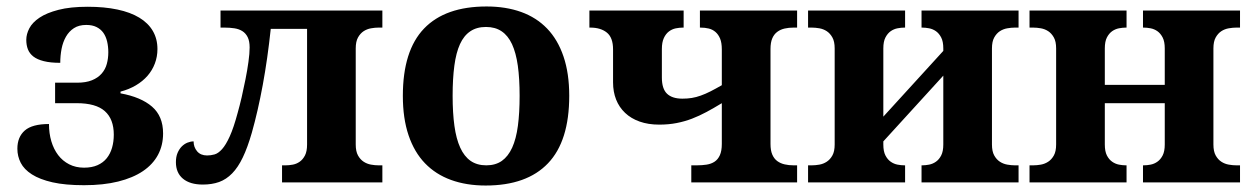

<svg xmlns="http://www.w3.org/2000/svg" viewBox="-20 -569 3906 599"><path d="M242.2 -45.9Q266.6 -45.9 284.2 -53.7Q301.8 -61.5 313 -75.4Q324.2 -89.4 329.6 -108.2Q335 -127 335 -148.9Q335 -197.3 307.1 -222.2Q279.3 -247.1 219.2 -247.1H151.9V-311H220.2Q248 -311 266.8 -318.6Q285.6 -326.2 297.1 -339.4Q308.6 -352.5 313.2 -369.6Q317.9 -386.7 317.9 -405.8Q317.9 -423.8 314.2 -439.5Q310.5 -455.1 302.5 -466.6Q294.4 -478 281.2 -484.6Q268.1 -491.2 249 -491.2Q226.1 -491.2 210.7 -481.2Q195.3 -471.2 185.8 -454.6Q176.3 -438 172.1 -416.7Q168 -395.5 168 -373Q137.2 -373 116.7 -378.2Q96.2 -383.3 84.2 -392.6Q72.3 -401.9 67.1 -415Q62 -428.2 62 -444.8Q62 -462.4 71.5 -480.7Q81.1 -499 103.3 -513.9Q125.5 -528.8 162.4 -538.3Q199.2 -547.9 253.9 -547.9Q305.7 -547.9 346.2 -539.3Q386.7 -530.8 414.6 -513.9Q442.4 -497.1 456.8 -472.4Q471.2 -447.8 471.2 -416Q471.2 -392.1 463.1 -370.8Q455.1 -349.6 440.2 -332.5Q425.3 -315.4 403.8 -302.7Q382.3 -290 356 -283.2V-277.8Q419.9 -266.1 454.3 -236.3Q488.8 -206.5 488.8 -152.8Q488.8 -115.7 472.9 -85.9Q457 -56.2 426 -35.2Q395 -14.2 348.9 -2.7Q302.7 8.8 242.2 8.8Q183.6 8.8 143.8 -0.2Q104 -9.3 79.6 -24.9Q55.2 -40.5 44.7 -61Q34.2 -81.5 34.2 -105Q34.2 -141.6 57.4 -161.9Q80.6 -182.1 132.8 -182.1Q132.8 -153.3 140.1 -128.4Q147.5 -103.5 161.4 -85.2Q175.3 -66.9 195.8 -56.4Q216.3 -45.9 242.2 -45.9Z M758.8 -420.9Q758.8 -440.9 752.7 -453.1Q746.6 -465.3 736.1 -471.9Q725.6 -478.5 711.4 -480.7Q697.3 -482.9 680.7 -482.9H668V-536.1H1172.9V-482.9H1160.6Q1149.9 -482.9 1137.5 -480.7Q1125 -478.5 1114.5 -471.7Q1104 -464.8 1096.9 -452.1Q1089.8 -439.5 1089.8 -418V-118.2Q1089.8 -96.7 1096.9 -84Q1104 -71.3 1114.5 -64.5Q1125 -57.6 1137.5 -55.4Q1149.9 -53.2 1160.6 -53.2H1172.9V0H859.9V-53.2H871.6Q881.8 -53.2 893.6 -55.4Q905.3 -57.6 915 -64.5Q924.8 -71.3 931.4 -84Q938 -96.7 938 -118.2V-479H824.7Q814.9 -386.2 799.8 -304.2Q784.7 -222.2 765.6 -154.8Q752.4 -108.9 737.5 -77.9Q722.7 -46.9 704.3 -28.1Q686 -9.3 663.6 -1.2Q641.1 6.8 612.8 6.8Q572.8 6.8 550.8 -11.5Q528.8 -29.8 528.8 -63Q528.8 -79.6 533.9 -91.8Q539.1 -104 547.1 -112.1Q555.2 -120.1 564.9 -124Q574.7 -127.9 584 -127.9Q584 -109.9 595 -96.9Q606 -84 626 -84Q637.7 -84 649.2 -87.2Q660.6 -90.3 672.6 -103.5Q684.6 -116.7 696.8 -143.6Q709 -170.4 721.7 -217.8Q727.5 -238.3 733.9 -265.6Q740.2 -293 745.8 -321.3Q751.5 -349.6 755.1 -376Q758.8 -402.3 758.8 -420.9Z M1755.9 -270Q1755.9 -128.9 1689.7 -59.6Q1623.5 9.8 1495.1 9.8Q1435.1 9.8 1387.2 -7.6Q1339.4 -24.9 1305.9 -59.6Q1272.5 -94.2 1254.6 -147Q1236.8 -199.7 1236.8 -270Q1236.8 -411.1 1303 -480Q1369.1 -548.8 1498 -548.8Q1558.1 -548.8 1605.7 -531.7Q1653.3 -514.6 1686.8 -480Q1720.2 -445.3 1738 -392.8Q1755.9 -340.3 1755.9 -270ZM1392.1 -270Q1392.1 -216.8 1397.7 -176.3Q1403.3 -135.7 1415.8 -108.4Q1428.2 -81.1 1448.2 -67.1Q1468.3 -53.2 1497.1 -53.2Q1525.9 -53.2 1545.7 -67.1Q1565.4 -81.1 1577.9 -108.4Q1590.3 -135.7 1595.7 -176.3Q1601.1 -216.8 1601.1 -270Q1601.1 -323.7 1595.5 -364Q1589.8 -404.3 1577.4 -431.2Q1564.9 -458 1544.9 -471.4Q1524.9 -484.9 1496.1 -484.9Q1467.3 -484.9 1447.3 -471.4Q1427.2 -458 1415 -431.2Q1402.8 -404.3 1397.5 -364Q1392.1 -323.7 1392.1 -270Z M2136.7 0V-53.2H2153.8Q2170.4 -53.2 2184.6 -55.4Q2198.7 -57.6 2209.2 -64.5Q2219.7 -71.3 2225.8 -84.7Q2231.9 -98.1 2231.9 -120.1V-247.1Q2207 -231.9 2184.3 -219.7Q2161.6 -207.5 2138.7 -198.7Q2115.7 -189.9 2090.8 -185.1Q2065.9 -180.2 2036.6 -180.2Q2002.4 -180.2 1975.6 -189.7Q1948.7 -199.2 1930.2 -216.8Q1911.6 -234.4 1902.1 -258.5Q1892.6 -282.7 1892.6 -312V-415Q1892.6 -451.7 1873.3 -467.3Q1854 -482.9 1821.8 -482.9H1818.8V-536.1H2112.8V-482.9H2110.8Q2099.6 -482.9 2087.9 -480.5Q2076.2 -478 2066.7 -470.7Q2057.1 -463.4 2051 -450.2Q2044.9 -437 2044.9 -416V-327.1Q2044.9 -292 2061 -276.6Q2077.1 -261.2 2108.9 -261.2Q2124.5 -261.2 2138.2 -263.4Q2151.9 -265.6 2166.3 -270.8Q2180.7 -275.9 2196.5 -283.9Q2212.4 -292 2231.9 -303.2V-415Q2231.9 -435.5 2226.6 -448.5Q2221.2 -461.4 2212.2 -469.2Q2203.1 -477.1 2191.2 -480Q2179.2 -482.9 2165.5 -482.9H2163.6V-536.1H2466.8V-482.9H2455.6Q2440.9 -482.9 2428 -480Q2415 -477.1 2405 -469.7Q2395 -462.4 2389.4 -449.5Q2383.8 -436.5 2383.8 -416V-120.1Q2383.8 -99.6 2389.4 -86.7Q2395 -73.7 2405 -66.4Q2415 -59.1 2428 -56.2Q2440.9 -53.2 2455.6 -53.2H2466.8V0Z M3074.7 -118.2Q3074.7 -96.7 3081.8 -84Q3088.9 -71.3 3099.4 -64.5Q3109.9 -57.6 3122.6 -55.4Q3135.3 -53.2 3146 -53.2H3157.7V0H2855V-53.2H2856.9Q2867.2 -53.2 2878.7 -55.4Q2890.1 -57.6 2899.9 -64.5Q2909.7 -71.3 2916.3 -84Q2922.9 -96.7 2922.9 -118.2V-333L2735.8 -127.9V-118.2Q2735.8 -96.7 2742.4 -84Q2749 -71.3 2758.8 -64.5Q2768.6 -57.6 2780 -55.4Q2791.5 -53.2 2801.8 -53.2H2803.7V0H2501V-53.2H2512.7Q2523.9 -53.2 2536.4 -55.4Q2548.8 -57.6 2559.3 -64.5Q2569.8 -71.3 2576.9 -84Q2584 -96.7 2584 -118.2V-418Q2584 -439.5 2576.9 -452.1Q2569.8 -464.8 2559.3 -471.7Q2548.8 -478.5 2536.4 -480.7Q2523.9 -482.9 2512.7 -482.9H2501V-536.1H2803.7V-482.9H2801.8Q2791.5 -482.9 2780 -480.7Q2768.6 -478.5 2758.8 -471.7Q2749 -464.8 2742.4 -452.1Q2735.8 -439.5 2735.8 -418V-205.1L2922.9 -410.2V-418Q2922.9 -439.5 2916.3 -452.1Q2909.7 -464.8 2899.9 -471.7Q2890.1 -478.5 2878.7 -480.7Q2867.2 -482.9 2856.9 -482.9H2855V-536.1H3157.7V-482.9H3146Q3135.3 -482.9 3122.6 -480.7Q3109.9 -478.5 3099.4 -471.7Q3088.9 -464.8 3081.8 -452.1Q3074.7 -439.5 3074.7 -418Z M3765.6 -118.2Q3765.6 -96.7 3772.7 -84Q3779.8 -71.3 3790.3 -64.5Q3800.8 -57.6 3813.5 -55.4Q3826.2 -53.2 3836.9 -53.2H3848.6V0H3545.9V-53.2H3547.9Q3558.1 -53.2 3569.6 -55.4Q3581.1 -57.6 3590.8 -64.5Q3600.6 -71.3 3607.2 -84Q3613.8 -96.7 3613.8 -118.2V-247.1H3426.8V-118.2Q3426.8 -96.7 3433.3 -84Q3439.9 -71.3 3449.7 -64.5Q3459.5 -57.6 3470.9 -55.4Q3482.4 -53.2 3492.7 -53.2H3494.6V0H3191.9V-53.2H3203.6Q3214.8 -53.2 3227.3 -55.4Q3239.7 -57.6 3250.2 -64.5Q3260.7 -71.3 3267.8 -84Q3274.9 -96.7 3274.9 -118.2V-418Q3274.9 -439.5 3267.8 -452.1Q3260.7 -464.8 3250.2 -471.7Q3239.7 -478.5 3227.3 -480.7Q3214.8 -482.9 3203.6 -482.9H3191.9V-536.1H3494.6V-482.9H3492.7Q3482.4 -482.9 3470.9 -480.7Q3459.5 -478.5 3449.7 -471.7Q3439.9 -464.8 3433.3 -452.1Q3426.8 -439.5 3426.8 -418V-304.2H3613.8V-418Q3613.8 -439.5 3607.2 -452.1Q3600.6 -464.8 3590.8 -471.7Q3581.1 -478.5 3569.6 -480.7Q3558.1 -482.9 3547.9 -482.9H3545.9V-536.1H3848.6V-482.9H3836.9Q3826.2 -482.9 3813.5 -480.7Q3800.8 -478.5 3790.3 -471.7Q3779.8 -464.8 3772.7 -452.1Q3765.6 -439.5 3765.6 -418Z"/></svg>

Font: Droids
Style: b
Weight: 700
Foundry: Ascender Corporation
Version: Version 1.00 build 113